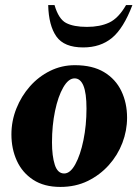

<svg xmlns="http://www.w3.org/2000/svg" viewBox="-20 -727 546 757"><path d="M218 10Q154 10 111 -18Q68 -46 46.5 -93Q25 -140 25 -197Q25 -250 44.5 -299Q64 -348 98 -386.5Q132 -425 177.5 -447.5Q223 -470 275 -470Q345 -470 390.5 -442.5Q436 -415 458.5 -368Q481 -321 481 -263Q481 -212 462.5 -163.5Q444 -115 409 -76Q374 -37 326 -13.5Q278 10 218 10ZM233 -43Q257 -43 277 -79.5Q297 -116 309 -174.5Q321 -233 321 -299Q321 -360 309 -389Q297 -418 274 -418Q250 -418 229.5 -382.5Q209 -347 197 -289.5Q185 -232 185 -166Q185 -112 196 -77.5Q207 -43 233 -43ZM308 -540Q233 -540 202.5 -583Q172 -626 170 -707H195Q211 -652 240.5 -636.5Q270 -621 323 -621Q374 -621 410.5 -638Q447 -655 477 -707H502Q467 -615 421.5 -577.5Q376 -540 308 -540Z"/></svg>

Font: Spectral ExtraBold
Style: Italic
Weight: 800
Italic angle: -10°
Designer: Jean-Baptiste Levee
Foundry: Production Type
Version: Version 2.001